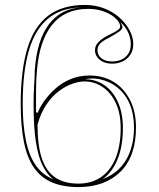

<svg xmlns="http://www.w3.org/2000/svg" viewBox="-20 -743 643 778"><path d="M324 -723Q367 -723 403.5 -708.5Q440 -694 466 -670Q492 -646 506 -618.5Q520 -591 520 -564Q520 -539 508 -521Q496 -503 476.5 -494Q457 -485 435 -485Q414 -485 398.5 -492Q383 -499 374 -511.5Q365 -524 365 -539Q365 -554 372.5 -564.5Q380 -575 391.5 -583.5Q403 -592 416 -598.5Q429 -605 440.5 -611Q452 -617 459.5 -623Q467 -629 467 -636Q467 -646 458 -658Q449 -670 432.5 -681Q416 -692 391.5 -699.5Q367 -707 337 -707Q243 -707 191.5 -643Q140 -579 130 -460Q128 -441 127 -419.5Q126 -398 126 -375Q126 -352 126 -330Q126 -308 126 -288L133 -286Q141 -308 159 -333.5Q177 -359 203.5 -383Q230 -407 265 -422Q300 -437 343 -437Q398 -437 440 -411.5Q482 -386 506.5 -338.5Q531 -291 531 -226Q531 -169 515.5 -124Q500 -79 469 -48Q438 -17 395 -1Q352 15 298 15Q235 15 190.5 -4Q146 -23 118 -63Q90 -103 77 -167.5Q64 -232 64 -323Q64 -458 91 -547Q118 -636 175.5 -679.5Q233 -723 324 -723ZM322 -413Q299 -413 271.5 -403Q244 -393 217 -372.5Q190 -352 167.5 -318.5Q145 -285 132 -238Q132 -154 149.5 -101.5Q167 -49 203.5 -24Q240 1 298 1Q351 1 389.5 -25.5Q428 -52 448.5 -102.5Q469 -153 469 -224Q469 -283 449.5 -325Q430 -367 396.5 -390Q363 -413 322 -413ZM323 -422Q367 -422 402 -398.5Q437 -375 457.5 -330Q478 -285 478 -224Q478 -151 456.5 -98Q435 -45 396 -17Q427 -29 450.5 -48Q474 -67 490 -93.5Q506 -120 514.5 -153.5Q523 -187 523 -226Q523 -280 506 -320.5Q489 -361 457.5 -387Q426 -413 384 -422Q368 -425 353 -425Q338 -425 323 -422ZM510 -564Q510 -587 500 -610Q490 -633 469 -652Q470 -648 473 -643Q476 -638 476 -634Q476 -624 463.5 -615.5Q451 -607 422 -590Q393 -576 384 -564.5Q375 -553 375 -539Q375 -527 382 -516.5Q389 -506 402.5 -500Q416 -494 435 -494Q456 -494 473 -502Q490 -510 500 -525.5Q510 -541 510 -564ZM310 -713Q226 -711 173.5 -666.5Q121 -622 96.5 -536.5Q72 -451 72 -323Q72 -238 84.5 -176Q97 -114 124 -74.5Q151 -35 195 -17Q171 -36 153 -71.5Q135 -107 125.5 -167.5Q116 -228 116 -323Q116 -338 116.5 -355.5Q117 -373 118 -391.5Q119 -410 120 -428Q121 -446 121 -460Q130 -582 179 -645.5Q228 -709 310 -713Z"/></svg>

Font: Kalnia Glaze Thin Light
Style: Regular
Weight: 300
Version: Version 1.110